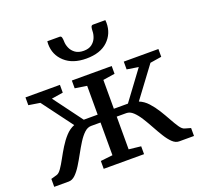

<svg xmlns="http://www.w3.org/2000/svg" viewBox="-139 -980 1186 1136"><g transform="rotate(-20 454.0 -412.0)"><path d="M14.5 0V-50L51.5 -60.5Q66 -64.5 81.2 -86.5Q96.5 -108.5 113.5 -140Q130.5 -171.5 150.8 -204.5Q171 -237.5 195.5 -264.2Q220 -291 250.5 -303L107.5 -495L35.5 -506.5V-555.5H252.5V-506.5L180 -495L314.5 -313.5H402V-495L327.5 -506.5V-555.5H578.5V-506.5L504 -495V-313.5H592.5L727 -495L654.5 -506.5V-555.5H872.5V-506.5L800.5 -495L657.5 -303Q688 -291 712.5 -264.2Q737 -237.5 757.5 -204.5Q778 -171.5 795.2 -140Q812.5 -108.5 827.5 -86.5Q842.5 -64.5 857.5 -60.5L894.5 -50V0H801Q779 0 759.2 -19Q739.5 -38 720.8 -68.2Q702 -98.5 683.8 -132Q665.5 -165.5 646.5 -195.8Q627.5 -226 607.2 -245Q587 -264 564.5 -264H504V-58L580 -49.5V0H326V-49.5L402 -58V-264H342.5Q320 -264 299.8 -245Q279.5 -226 260.5 -195.8Q241.5 -165.5 223.2 -132Q205 -98.5 186.2 -68.2Q167.5 -38 147.8 -19Q128 0 106 0ZM348.5 -823.5Q358.5 -823.5 361 -812.2Q363.5 -801 363.5 -789Q363.5 -768.5 372.8 -747Q382 -725.5 402.2 -711Q422.5 -696.5 455 -696.5Q486.5 -696.5 505.8 -711Q525 -725.5 533.8 -747Q542.5 -768.5 542.5 -789Q542.5 -801 545.2 -812.2Q548 -823.5 558 -823.5H636Q636 -819.5 636.5 -814.5Q637 -809.5 637 -806Q637 -738 589.5 -693Q542 -648 454 -648Q368 -648 318.8 -693Q269.5 -738 269.5 -806Q269.5 -810 270 -814.5Q270.5 -819 270.5 -823.5Z"/></g></svg>

Font: Merriweather
Style: Regular
Weight: 400
Designer: Eben Sorkin
Foundry: Eben Sorkin
Version: Version 2.100; ttfautohint (v1.7.19-72a1) -l 8 -r 50 -G 200 